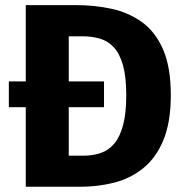

<svg xmlns="http://www.w3.org/2000/svg" viewBox="-20 -713 705 733"><path d="M79 -402.3H377.1V-303.7H13.8V-402.3ZM78.4 -693.4H271.6Q341.3 -693.4 405.6 -679.5Q469.9 -665.7 521.3 -629.1Q572.6 -592.5 602.4 -524.7Q632.1 -456.9 632.1 -349.9Q632.1 -245.5 603.4 -177.2Q574.8 -108.9 525.8 -70.1Q476.9 -31.2 415.2 -15.6Q353.5 0 287 0H78.4ZM295.1 -574.4H242.5V-118.6H297.1Q334.3 -118.6 364.7 -129Q395.2 -139.3 416.6 -165.1Q438.1 -190.9 450.1 -236Q462 -281.1 462 -349.9Q462 -419.4 449.6 -463.7Q437.1 -508 414.7 -532.2Q392.4 -556.4 361.7 -565.4Q331.1 -574.4 295.1 -574.4Z"/></svg>

Font: Fira Sans Variable
Style: Regular
Weight: 400
Designer: Carrois Corporate & Edenspiekermann AG
Foundry: Carrois Corporate GbR & Edenspiekermann AG
Version: Version 4.202